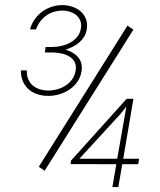

<svg xmlns="http://www.w3.org/2000/svg" viewBox="-20 -735 627 754"><path d="M155.3 -64.5 132.3 -80.1 480.5 -634.3 503.9 -618.7ZM464 -111.7H526.4L522.9 -90.1H460.1L444.7 -0.5H421.4L436.8 -90.1L257 -90.6L258.8 -104.2L477.2 -346.8L504 -347.2ZM291.8 -111.7H440.3L476.3 -316.5L453.5 -287.9ZM159.2 -550.5H188.7Q205.4 -550.9 223 -555.1Q240.5 -559.3 255.7 -567.6Q270.9 -576 282.1 -588.9Q293.3 -601.9 297.2 -620.4Q300.7 -637.9 296.1 -651.4Q291.5 -664.8 281.2 -674Q270.9 -683.2 256.4 -688.3Q241.9 -693.3 226 -693.3Q188.7 -693.3 161.2 -673.5Q133.7 -653.8 121.4 -619.5H97.7Q103.9 -641.5 116.2 -659Q128.5 -676.6 145 -688.9Q161.4 -701.2 181.9 -708Q202.3 -714.9 225.2 -714.9Q245.8 -714.9 264.9 -708.3Q284 -701.7 297.7 -689.4Q311.3 -677.1 317.9 -659.3Q324.5 -641.5 320.5 -619Q317.9 -602.8 310 -590.3Q302.1 -577.7 290.9 -568.1Q279.6 -558.4 265.8 -551.6Q252 -544.8 237.5 -539.9Q252.4 -535.6 265.1 -528.1Q277.9 -520.6 286.7 -510.3Q295.5 -500 299.2 -486.3Q302.9 -472.7 300.3 -456Q296.8 -432.7 284.3 -414.5Q271.7 -396.2 253.7 -383.9Q235.7 -371.6 213.9 -365Q192.2 -358.4 170.2 -358.4Q146.9 -358.4 126.9 -365Q106.9 -371.6 92.4 -384.4Q77.9 -397.1 69.8 -415.8Q61.7 -434.5 62.1 -458.6H85.4Q84.5 -439.3 90.7 -424.6Q96.8 -409.9 108 -400Q119.2 -390.1 135.1 -384.8Q150.9 -379.5 169.3 -379.5Q186.9 -379.5 204.7 -384.4Q222.5 -389.2 237.2 -398.7Q252 -408.1 262.5 -422.4Q273.1 -436.7 276.6 -455.6Q280.5 -476.7 273.5 -490.5Q266.5 -504.3 253.1 -512.7Q239.7 -521 222.1 -524.8Q204.5 -528.5 187.8 -529H156.2Z"/></svg>

Font: Roboto Mono Thin
Style: Italic
Weight: 250
Designer: Google
Version: Version 2.000985; 2015; ttfautohint (v1.3)